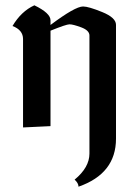

<svg xmlns="http://www.w3.org/2000/svg" viewBox="-20 -473 519 720"><path d="M315.4 -339.8Q315.4 -358.9 284.7 -370.4Q253.9 -381.8 240.7 -381.8Q228.5 -381.8 169.4 -357.9V0L66.4 4.9V-326.7Q66.4 -360.4 26.9 -375.5Q59.6 -430.7 108.9 -453.1Q169.4 -423.8 169.4 -397V-379.4Q261.7 -448.7 291.5 -448.7Q312 -448.7 363.5 -427.7Q415 -406.7 415 -379.9V46.9Q415 178.2 274.4 227.1Q274.4 213.9 259.8 200.7Q315.4 154.8 315.4 103Z"/></svg>

Font: Balgruf
Style: Regular
Weight: 500
Designer: Paul James MIller
Foundry: High-Logic / Made with FontCreator
Version: Version 1.201;March 28, 2021;FontCreator 13.0.0.2683 64-bit